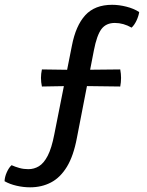

<svg xmlns="http://www.w3.org/2000/svg" viewBox="-68 -664 628 820"><path d="M253 -365.5 445.5 -367.5Q449 -348.5 449 -331.5Q449 -312.5 445.5 -294.5L253 -297L111 -294.5Q109 -303.5 108 -312.8Q107 -322 107 -331.5Q107 -340.5 108 -349.2Q109 -358 111 -367.5ZM239 -468.5Q255.5 -554.5 296.2 -599Q337 -643.5 411 -643.5Q440 -643.5 471.8 -635.5Q503.5 -627.5 526.5 -612.5Q524 -595.5 515 -576.2Q506 -557 494 -546Q459 -566 422.5 -566Q385 -566 365.2 -539.8Q345.5 -513.5 333 -449L260.5 -75.5Q246 2 217.8 48.2Q189.5 94.5 149.8 115.2Q110 136 60.5 136Q31.5 136 2.5 129.2Q-26.5 122.5 -48.5 110Q-48 92 -39 71.8Q-30 51.5 -18.5 41.5Q-3 48.5 15 53.5Q33 58.5 53 58.5Q77.5 58.5 98.2 46Q119 33.5 135.8 1.2Q152.5 -31 164 -90.5Z"/></svg>

Font: Signika Negative
Style: Regular
Weight: 400
Designer: Anna Giedry
Foundry: Anna Giedry
Version: Version 2.001